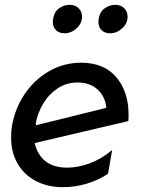

<svg xmlns="http://www.w3.org/2000/svg" viewBox="-20 -764 586 796"><path d="M259 -69Q201 -69 167.5 -96.5Q134 -124 124 -171L512 -262Q513 -271 513 -289Q513 -383 462.5 -443.5Q412 -504 316 -504Q246 -504 185.5 -470Q125 -436 84 -376.5Q43 -317 30 -244Q26 -221 26 -194Q26 -133 52.5 -86.5Q79 -40 128 -14Q177 12 241 12Q292 12 341 -3Q390 -18 428 -44L445 -142Q401 -105 352 -87Q303 -69 259 -69ZM301 -422Q353 -422 384.5 -393Q416 -364 421 -317L130 -245L128 -252Q136 -296 159.5 -335Q183 -374 219.5 -398Q256 -422 301 -422ZM200 -685Q199 -681 199 -673Q199 -652 212 -639Q225 -626 248 -626Q275 -626 297.5 -646.5Q320 -667 320 -695Q320 -716 306 -730Q292 -744 269 -744Q246 -744 225.5 -730Q205 -716 200 -685ZM389 -685Q388 -681 388 -673Q388 -652 401 -639Q414 -626 437 -626Q464 -626 486.5 -646.5Q509 -667 509 -695Q509 -716 495 -730Q481 -744 458 -744Q435 -744 414.5 -730Q394 -716 389 -685Z"/></svg>

Font: Geom
Style: Italic
Weight: 400
Italic angle: -10°
Version: Version 1.102